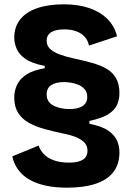

<svg xmlns="http://www.w3.org/2000/svg" viewBox="-20 -696 608 889"><path d="M290 173Q236 173 192 163.5Q148 154 116 135.5Q84 117 64 89.5Q44 62 37 28L159 -22Q165 -2 182 16.5Q199 35 228.5 46Q258 57 300 57Q342 57 363.5 43.5Q385 30 385 2Q385 -19 373 -33.5Q361 -48 336.5 -59Q312 -70 276 -77Q228 -87 186.5 -98.5Q145 -110 113.5 -127.5Q82 -145 64 -173.5Q46 -202 46 -244Q46 -276 59 -303.5Q72 -331 102.5 -351Q133 -371 187 -380V-391Q128 -402 97.5 -423.5Q67 -445 56.5 -471.5Q46 -498 46 -521Q46 -571 73 -605.5Q100 -640 151.5 -658Q203 -676 276 -676Q341 -676 392 -659Q443 -642 476.5 -609Q510 -576 522 -528L392 -485Q387 -510 371.5 -526.5Q356 -543 332 -551.5Q308 -560 278 -560Q237 -560 216.5 -546.5Q196 -533 196 -508Q196 -485 211.5 -470Q227 -455 255 -444.5Q283 -434 319 -426Q366 -416 405.5 -405Q445 -394 473.5 -377.5Q502 -361 517.5 -333.5Q533 -306 533 -264Q533 -238 523 -213Q513 -188 483.5 -168.5Q454 -149 394 -136V-123Q454 -111 483.5 -89.5Q513 -68 523 -42.5Q533 -17 533 9Q533 64 505 100.5Q477 137 422.5 155Q368 173 290 173ZM301 -191Q327 -191 345.5 -197Q364 -203 374 -215.5Q384 -228 384 -247Q384 -268 373 -281.5Q362 -295 345 -302.5Q328 -310 309.5 -313Q291 -316 276 -316Q239 -316 217.5 -302Q196 -288 196 -259Q196 -238 206.5 -224.5Q217 -211 233.5 -204Q250 -197 267.5 -194Q285 -191 301 -191Z"/></svg>

Font: Bricolage Grotesque 48pt Condensed ExtraBold ExtraBold
Style: Regular
Weight: 800
Version: Version 1.000;gftools[0.9.30]